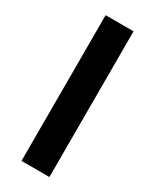

<svg xmlns="http://www.w3.org/2000/svg" viewBox="-190 -782 673 833"><g transform="rotate(30 146.5 -365.0)"><path d="M76.4 0V-730H216.3V0Z"/></g></svg>

Font: M PLUS 1 Thin
Style: Regular
Weight: 100
Designer: Coji Morishita
Foundry: UNDERFOREST DESIGN
Version: Version 1.001